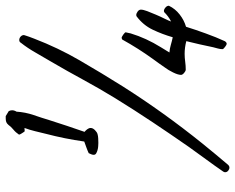

<svg xmlns="http://www.w3.org/2000/svg" viewBox="-96 -702 830 678"><g transform="rotate(-90 319.0 -363.0)"><path d="M268.6 -735.4Q268.6 -727.5 263.7 -719.7Q261.7 -688.5 252 -660.2Q242.2 -631.8 233.4 -602.5Q213.9 -541 192.4 -479.5Q197.3 -475.6 201.7 -469.7Q206.1 -463.9 206.1 -458Q206.1 -450.2 198.7 -442.9Q191.4 -435.5 184.6 -433.6Q177.7 -431.6 169.4 -431.2Q161.1 -430.7 153.3 -430.7Q149.4 -430.7 142.1 -431.2Q134.8 -431.6 127.9 -433.6Q121.1 -435.5 116.2 -438.5Q111.3 -441.4 111.3 -447.3Q111.3 -451.2 113.3 -456.1Q115.2 -460.9 117.2 -464.8Q127.9 -469.7 137.7 -473.1Q147.5 -476.6 158.2 -480.5Q163.1 -514.6 169.9 -548.8Q176.8 -583 185.5 -616.2Q190.4 -635.7 194.8 -654.3Q199.2 -672.9 206.1 -691.4H201.2Q199.2 -690.4 197.3 -690.9Q195.3 -691.4 193.4 -691.4Q191.4 -694.3 187 -701.2Q182.6 -708 182.6 -710.9Q190.4 -722.7 200.7 -731Q210.9 -739.3 216.8 -748Q221.7 -753.9 227.1 -755.9Q232.4 -757.8 240.2 -757.8H248L265.6 -747.1Q268.6 -741.2 268.6 -735.4ZM637.7 -181.6Q627 -159.2 606.9 -143.6Q586.9 -127.9 563.5 -121.1Q558.6 -105.5 552.7 -87.9Q546.9 -70.3 540 -51.8Q533.2 -33.2 526.4 -16.1Q519.5 1 512.7 15.6Q508.8 22.5 502.9 22.5Q500 22.5 492.2 16.6Q484.4 10.7 484.4 7.8Q484.4 0 486.8 -8.8Q489.3 -17.6 491.2 -25.4Q496.1 -49.8 501.5 -73.2Q506.8 -96.7 512.7 -120.1Q490.2 -126 467.8 -126Q454.1 -126 439.9 -124Q425.8 -122.1 412.1 -122.1Q407.2 -122.1 400.4 -127.9Q393.6 -133.8 393.6 -138.7Q393.6 -149.4 402.3 -167Q411.1 -184.6 418 -193.4Q425.8 -205.1 433.6 -215.8Q441.4 -226.6 449.2 -237.3Q487.3 -290 518.6 -346.7H519.5Q520.5 -346.7 521.5 -347.7Q522.5 -347.7 524.4 -348.6Q527.3 -348.6 535.6 -342.8Q543.9 -336.9 543.9 -334Q543.9 -333 542 -325.7Q540 -318.4 540 -316.4Q523.4 -261.7 491.2 -210Q486.3 -202.1 481.9 -194.8Q477.5 -187.5 472.7 -179.7Q486.3 -178.7 499.5 -174.8Q512.7 -170.9 526.4 -168Q537.1 -205.1 553.2 -238.8Q569.3 -272.5 600.6 -295.9Q601.6 -295.9 602.5 -296.4Q603.5 -296.9 604.5 -296.9Q610.4 -296.9 617.2 -292Q624 -287.1 624 -280.3Q624 -272.5 618.7 -258.3Q613.3 -244.1 606.4 -228Q599.6 -211.9 592.3 -197.3Q585 -182.6 582 -173.8Q591.8 -178.7 599.6 -184.6Q607.4 -190.4 615.2 -198.2Q616.2 -198.2 617.2 -198.7Q618.2 -199.2 619.1 -199.2Q625 -199.2 631.3 -193.8Q637.7 -188.5 637.7 -181.6ZM534.2 -693.4Q534.2 -692.4 532.2 -687Q530.3 -681.6 528.3 -675.3Q526.4 -668.9 523.9 -663.6Q521.5 -658.2 521.5 -657.2Q489.3 -573.2 444.8 -496.6Q400.4 -419.9 352.5 -343.8Q260.7 -199.2 151.4 -63.5Q132.8 -41 113.8 -17.6Q94.7 5.9 75.2 28.3Q71.3 32.2 66.4 32.2Q60.5 32.2 55.2 27.8Q49.8 23.4 49.8 16.6Q49.8 14.6 51.8 10.7Q73.2 -20.5 95.2 -50.3Q117.2 -80.1 138.7 -110.4Q183.6 -174.8 226.6 -239.3Q269.5 -303.7 310.5 -370.1Q344.7 -425.8 376 -483.4Q407.2 -541 440.4 -597.7Q456.1 -624 472.2 -652.3Q488.3 -680.7 506.8 -704.1Q509.8 -710 516.6 -710Q523.4 -710 528.8 -705.1Q534.2 -700.2 534.2 -693.4Z"/></g></svg>

Font: Calligraffiti
Style: Regular
Weight: 400
Designer: Dathan Boardman
Foundry: Open Window
Version: Version 1.000